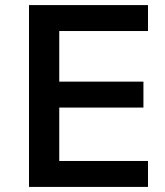

<svg xmlns="http://www.w3.org/2000/svg" viewBox="-20 -735 649 755"><path d="M562 0H94V-715H562V-613H213V-414H544V-312H213V-102H562Z"/></svg>

Font: Wix Madefor Text SemiBold
Style: Regular
Weight: 600
Designer: Dalton Maag Ltd
Foundry: Dalton Maag Ltd
Version: Version 3.100